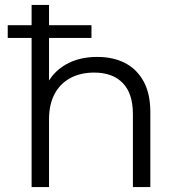

<svg xmlns="http://www.w3.org/2000/svg" viewBox="-20 -762 726 782"><path d="M108.7 0V-742H179.7V-381.3L165.8 -407.6Q191 -465.4 245.6 -497.8Q300.2 -530.2 376.3 -530.2Q440.8 -530.2 489.1 -505.4Q537.4 -480.6 564.8 -430.6Q592.3 -380.7 592.3 -305V0H521.3V-297.6Q521.3 -381.2 480 -423.8Q438.6 -466.4 363.7 -466.4Q307.6 -466.4 265.9 -443.8Q224.3 -421.1 202 -378.7Q179.7 -336.2 179.7 -275.9V0ZM11.5 -607.4V-659.3H352.5V-607.4Z"/></svg>

Font: Montserrat Thin
Style: Regular
Weight: 100
Designer: Julieta Ulanovsky
Foundry: Julieta Ulanovsky
Version: Version 9.000